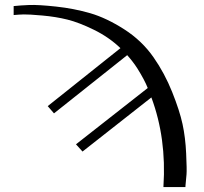

<svg xmlns="http://www.w3.org/2000/svg" viewBox="-20 -676 824 776"><path d="M535.2 -399.4Q517.6 -426.8 494.1 -453.1L198.2 -217.8L172.9 -247.1L466.8 -481.4Q420.9 -525.4 360.4 -555.2Q299.8 -585 252.9 -596.7Q206.1 -608.4 150.9 -613.3Q95.7 -618.2 76.2 -617.7Q56.6 -617.2 35.2 -615.2V-651.4Q61.5 -654.3 98.1 -655.8Q134.8 -657.2 207 -649.4Q279.3 -641.6 344.7 -622.6Q410.2 -603.5 481.9 -557.6Q553.7 -511.7 600.6 -444.3Q645.5 -379.9 675.8 -304.2Q706.1 -228.5 717.8 -174.3Q729.5 -120.1 732.4 -55.2Q735.4 9.8 733.9 28.3Q732.4 46.9 729.5 76.2V80.1H640.6V77.1Q653.3 -117.2 591.8 -282.2L313.5 -63.5L287.1 -92.8L577.1 -320.3Q564.5 -352.5 535.2 -399.4Z"/></svg>

Font: Crimson Text
Style: Regular
Weight: 400
Version: Version 0.13